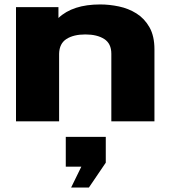

<svg xmlns="http://www.w3.org/2000/svg" viewBox="-20 -546 762 864"><path d="M52 0V-514H243V-465Q307 -526 431 -526Q472 -526 515 -517Q558 -508 594 -485.5Q630 -463 652.5 -423.5Q675 -384 675 -324V0H481V-304Q481 -350 449 -370.5Q417 -391 364 -391Q311 -391 279 -370.5Q247 -350 246 -304V0ZM300 298 346 204H276V70H456V186L380 298Z"/></svg>

Font: Special Gothic Expanded One
Style: Regular
Weight: 400
Designer: Alistair McCready
Foundry: Monolith
Version: Version 1.010; ttfautohint (v1.8.4.7-5d5b)